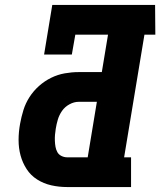

<svg xmlns="http://www.w3.org/2000/svg" viewBox="-20 -755 647 775"><path d="M251 0Q218 0 187 -7Q156 -14 130 -30.5Q104 -47 87.5 -72.5Q71 -98 63 -127.5Q55 -157 55 -189.5Q55 -222 61 -255Q66 -283 74.5 -310.5Q83 -338 99 -363Q115 -388 137.5 -408Q160 -428 186.5 -441Q213 -454 241.5 -459Q270 -464 297 -464H391L416 -615H284L270 -535H158L191 -735H606L607 -615H563L481 -120H509V0ZM251 -120H334L371 -344H297Q279 -344 260.5 -334Q242 -324 230.5 -307.5Q219 -291 213.5 -272.5Q208 -254 205 -235Q203 -223 202 -211Q201 -199 201.5 -186.5Q202 -174 204 -162.5Q206 -151 211.5 -141Q217 -131 228 -125.5Q239 -120 251 -120Z"/></svg>

Font: Iosevka Etoile Heavy
Style: Italic
Weight: 900
Italic angle: -9°
Designer: Belleve Invis
Foundry: Belleve Invis
Version: Version 22.1.2; ttfautohint (v1.8.4)